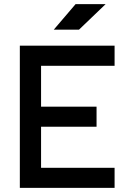

<svg xmlns="http://www.w3.org/2000/svg" viewBox="-20 -916 626 936"><path d="M76.7 0V-693.4H538.6V-595.2H180.2V-396H450.7V-298.3H180.2V-98.1H538.6V0ZM242.2 -771.5 348.6 -896H495.1L365.2 -771.5Z"/></svg>

Font: Caskaydia Cove Medium
Style: Regular
Weight: 500
Monospace: yes
Designer: Aaron Bell
Foundry: Saja Typeworks
Version: Version 4.300; ttfautohint (v1.8.3)